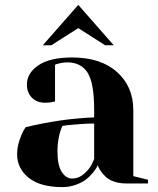

<svg xmlns="http://www.w3.org/2000/svg" viewBox="-20 -750 645 785"><path d="M235 -235Q215 -190 215 -130Q215 -74 232.5 -47Q250 -20 275 -20Q302 -20 324.5 -40Q347 -60 356 -80L365 -100V-245Q338 -245 305.5 -242.5Q273 -240 254 -238ZM275 -515Q392 -515 458.5 -455.5Q525 -396 525 -300V-30L585 -15V0H495Q468 0 446.5 -7.5Q425 -15 413 -26.5Q401 -38 393 -49Q385 -60 382 -68L380 -75Q378 -71 375 -65Q372 -59 359.5 -43.5Q347 -28 331.5 -16Q316 -4 290 5.5Q264 15 235 15Q145 15 97.5 -23Q50 -61 50 -120Q50 -147 59 -174.5Q68 -202 76 -216L85 -230Q230 -265 365 -270V-300Q365 -411 338 -453Q311 -495 255 -495Q242 -495 229.5 -492.5Q217 -490 211 -488L205 -485V-335Q185 -330 165 -330Q131 -330 110.5 -350.5Q90 -371 90 -405Q90 -451 137 -483Q184 -515 275 -515ZM155 -565 300 -730 445 -565H410L300 -635L190 -565Z"/></svg>

Font: Yeseva One
Style: Regular
Weight: 400
Designer: Jovanny Lemonad
Foundry: Jovanny Lemonad
Version: Version 2.000